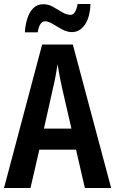

<svg xmlns="http://www.w3.org/2000/svg" viewBox="-20 -937 574 957"><path d="M403 0 359 -191H176L132 0H0L190 -715H343L534 0ZM336 -296 290 -496Q283 -526 277 -558Q271 -590 267 -617Q263 -589 257 -557.5Q251 -526 244 -497L199 -296ZM431 -917Q428 -849 402.5 -813Q377 -777 339 -777Q314 -777 289.5 -790.5Q265 -804 243 -817.5Q221 -831 204 -831Q191 -831 181.5 -817Q172 -803 168 -776H104Q106 -812 116 -844Q126 -876 145.5 -896Q165 -916 197 -916Q222 -916 245 -902.5Q268 -889 290 -876Q312 -863 332 -863Q357 -863 367 -917Z"/></svg>

Font: Avrile Sans Condensed SemiBold
Style: Regular
Weight: 600
Width: 3
Designer: Monotype Design Team
Foundry: Monotype Imaging Inc.
Version: Version 2.001;September 10, 2019;FontCreator 11.5.0.2425 64-